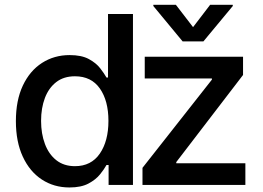

<svg xmlns="http://www.w3.org/2000/svg" viewBox="-20 -787 1118 817"><path d="M275.6 10.7Q209.5 10.7 158 -23.1Q106.5 -56.8 77.1 -120.2Q47.6 -183.6 47.6 -271.7Q47.6 -360.1 77.2 -422.9Q106.9 -485.8 158.7 -519.2Q210.6 -552.6 276.3 -552.6Q327.1 -552.6 358.1 -535.7Q389.2 -518.8 406.4 -496.4Q423.7 -474.1 433.2 -457H439.6V-727.3H545.8V0H442.1V-84.9H433.2Q423.7 -67.5 405.7 -45.1Q387.8 -22.7 356.5 -6Q325.3 10.7 275.6 10.7ZM299 -79.9Q367.9 -79.9 404.7 -133.3Q441.4 -186.8 441.4 -272.7Q441.4 -358.3 405 -410.3Q368.6 -462.4 299 -462.4Q251.1 -462.4 219.1 -437.5Q187.1 -412.6 171 -369.9Q154.8 -327.1 154.8 -272.7Q154.8 -218 171.2 -174.4Q187.5 -130.7 219.6 -105.3Q251.8 -79.9 299 -79.9ZM586.3 0V-72.8L881.7 -448.2V-453.1H595.9V-545.5H1014.2V-468L730.1 -97.3V-92.3H1024.1V0ZM728.3 -766.7 801.5 -671.5 874.3 -766.7H970.5V-761.4L845.5 -610.8H757.1L632.5 -761.4V-766.7Z"/></svg>

Font: Inter Zeller Medium
Style: Regular
Weight: 500
Designer: Rasmus Andersson; Joe Bland
Foundry: zeller
Version: Version 3.015;git-dec3a8cb1